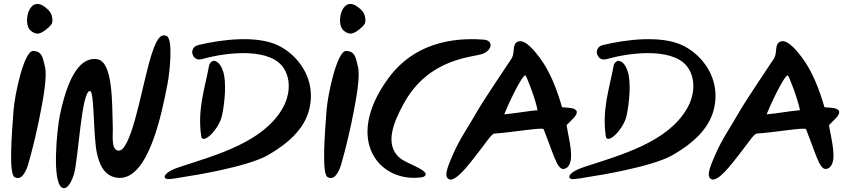

<svg xmlns="http://www.w3.org/2000/svg" viewBox="-20 -902 4301 979"><path d="M220 -857C130 -941 95 -788 133 -749C146 -736 165 -727 181 -732C203 -738 231 -764 240 -775C254 -792 244 -822 242 -828C237 -842 224 -854 220 -857ZM148 -642C103 -642 55 -422 49 -338C40 -219 24 -17 54 1C92 23 115 -35 124 -65C148 -148 173 -254 190 -346C200 -398 222 -518 209 -562C199 -600 198 -642 148 -642Z M829 -719C798 -732 773 -703 739 -577C697 -422 646 -124 582 -134C545 -140 557 -211 555 -257C551 -367 558 -587 476 -600C417 -609 338 -570 285 -313C270 -240 244 28 297 55C324 69 347 20 357 -14C380 -91 395 -439 439 -438C462 -437 455 -208 474 -122C484 -75 507 0 584 5C737 15 805 -321 835 -479C845 -532 864 -704 829 -719Z M1399 -670C1290 -723 1111 -701 994 -673C977 -669 960 -660 960 -633C963 -614 978 -591 1012 -601C1147 -639 1367 -659 1430 -549C1466 -488 1455 -408 1421 -350C1322 -177 1087 -113 894 -50C822 -26 808 1 828 10C841 16 915 0 937 -3C947 -4 1242 -50 1348 -112C1441 -166 1531 -239 1557 -345C1595 -500 1498 -622 1399 -670ZM1118 -537C1113 -552 1099 -592 1067 -592C1057 -588 1047 -578 1046 -567C1024 -449 986 -344 1006 -207C1013 -162 1096 -240 1112 -313C1127 -381 1135 -486 1118 -537Z M1816 -857C1726 -941 1691 -788 1729 -749C1742 -736 1761 -727 1777 -732C1799 -738 1827 -764 1836 -775C1850 -792 1840 -822 1838 -828C1833 -842 1820 -854 1816 -857ZM1744 -642C1699 -642 1651 -422 1645 -338C1636 -219 1620 -17 1650 1C1688 23 1711 -35 1720 -65C1744 -148 1769 -254 1786 -346C1796 -398 1818 -518 1805 -562C1795 -600 1794 -642 1744 -642Z M2445 -700C2355 -706 2113 -715 1958 -500C1728 -183 1920 37 2137 1C2193 -25 2063 -64 2026 -91C1931 -161 1993 -289 2036 -369C2167 -613 2398 -608 2445 -629C2491 -649 2496 -697 2445 -700Z M2846 -355C2818 -452 2783 -539 2732 -608C2713 -632 2662 -702 2624 -691C2589 -680 2607 -638 2590 -606C2583 -594 2449 -397 2411 -331C2375 -266 2321 -189 2290 -115C2271 -70 2240 -7 2266 10C2305 38 2400 -103 2448 -163C2463 -183 2489 -221 2501 -221C2587 -226 2750 -255 2752 -243C2813 -89 2825 -15 2872 -48C2913 -84 2880 -192 2869 -264C2887 -285 2931 -315 2919 -338C2906 -354 2879 -352 2846 -355ZM2551 -319C2564 -354 2639 -517 2659 -518C2663 -519 2711 -396 2721 -340C2668 -336 2611 -324 2551 -319Z M3462 -670C3353 -723 3174 -701 3057 -673C3040 -669 3023 -660 3023 -633C3026 -614 3041 -591 3075 -601C3210 -639 3430 -659 3493 -549C3529 -488 3518 -408 3484 -350C3385 -177 3150 -113 2957 -50C2885 -26 2871 1 2891 10C2904 16 2978 0 3000 -3C3010 -4 3305 -50 3411 -112C3504 -166 3594 -239 3620 -345C3658 -500 3561 -622 3462 -670ZM3181 -537C3176 -552 3162 -592 3130 -592C3120 -588 3110 -578 3109 -567C3087 -449 3049 -344 3069 -207C3076 -162 3159 -240 3175 -313C3190 -381 3198 -486 3181 -537Z M4184 -355C4156 -452 4121 -539 4070 -608C4051 -632 4000 -702 3962 -691C3927 -680 3945 -638 3928 -606C3921 -594 3787 -397 3749 -331C3713 -266 3659 -189 3628 -115C3609 -70 3578 -7 3604 10C3643 38 3738 -103 3786 -163C3801 -183 3827 -221 3839 -221C3925 -226 4088 -255 4090 -243C4151 -89 4163 -15 4210 -48C4251 -84 4218 -192 4207 -264C4225 -285 4269 -315 4257 -338C4244 -354 4217 -352 4184 -355ZM3889 -319C3902 -354 3977 -517 3997 -518C4001 -519 4049 -396 4059 -340C4006 -336 3949 -324 3889 -319Z"/></svg>

Font: Carybe
Style: Regular
Weight: 400
Designer: Genilson Lima Santos
Foundry: Genilson Lima Santos
Version: Version 1.010;PS 001.010;hotconv 1.0.70;makeotf.lib2.5.58329